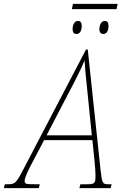

<svg xmlns="http://www.w3.org/2000/svg" viewBox="-79 -969 650 989"><path d="M291 -922H521L527 -949H297ZM316 -794C331 -794 342 -809 342 -835C342 -854 335 -861 322 -861C304 -861 295 -840 295 -819C295 -801 302 -794 316 -794ZM454 -794C469 -794 480 -809 480 -835C480 -854 474 -861 460 -861C443 -861 433 -840 433 -819C433 -801 441 -794 454 -794ZM-59 0H121L126 -20H96C54 -20 48 -21 48 -38C48 -50 57 -71 74 -106L148 -247H397L409 -128C411 -112 413 -78 413 -64C413 -24 408 -20 370 -20H335L330 0H491L496 -20H480C449 -20 447 -24 439 -93L373 -714H364L42 -98C3 -23 -2 -20 -40 -20H-54ZM276 -493C310 -557 336 -609 357 -658C359 -610 366 -549 372 -490L394 -272H161Z"/></svg>

Font: Noto Serif Condensed Thin
Style: Italic
Weight: 100
Width: 3
Italic angle: -12°
Designer: Monotype Design Team
Foundry: Monotype Imaging Inc.
Version: Version 2.013